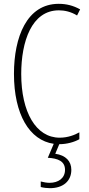

<svg xmlns="http://www.w3.org/2000/svg" viewBox="-20 -744 463 1004"><path d="M353 144C353 99 324 68 269 60L290 10C330 10 368 -1 395 -16V-52C372 -39 336 -24 292 -24C168 -24 91 -158 91 -357C91 -526 145 -690 288 -690C317 -690 351 -683 383 -663L399 -695C363 -715 327 -724 287 -724C120 -724 53 -550 53 -358C53 -146 134 -10 261 8L230 81C283 84 320 99 320 144C320 188 285 212 239 212C226 212 207 209 193 205V234C208 238 227 240 241 240C310 240 353 203 353 144Z"/></svg>

Font: Noto Sans Bengali ExtraCondensed ExtraLight
Style: Regular
Weight: 200
Width: 2
Designer: Joana Ranito - Universal Thirst; Jelle Bosma - Monotype Design Team
Foundry: Universal Thirst ehf.
Version: Version 3.000